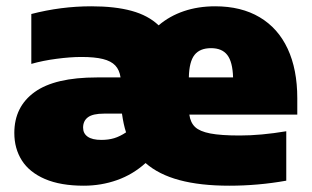

<svg xmlns="http://www.w3.org/2000/svg" viewBox="-20 -579 990 610"><path d="M924.5 -215H581.5Q585 -189.5 599.8 -175.5Q614.5 -161.5 648 -155Q681.5 -148.5 742 -148.5Q808.5 -148.5 889.5 -162V-5Q800 11 708.5 11Q616 11 550 -6.8Q484 -24.5 442.5 -61Q402 -24.5 351.8 -6.8Q301.5 11 246 11Q172.5 11 123 -10.2Q73.5 -31.5 49.5 -69.2Q25.5 -107 25.5 -156.5Q25.5 -240 90 -286.5Q154.5 -333 288 -333H363Q359.5 -357 346.2 -371Q333 -385 307 -391.5Q281 -398 238.5 -398Q203.5 -398 159.8 -392.2Q116 -386.5 79.5 -376V-534.5Q174 -559 270 -559Q345.5 -559 398.2 -544.5Q451 -530 484 -498.5Q518.5 -528 564 -543.5Q609.5 -559 663.5 -559Q746.5 -559 805 -524.2Q863.5 -489.5 894 -424Q924.5 -358.5 924.5 -267ZM580 -333H720.5Q719 -382.5 702.2 -404.2Q685.5 -426 650.5 -426Q615 -426 598 -404.5Q581 -383 580 -333ZM302 -134.5Q324.5 -134.5 342.8 -140Q361 -145.5 380.5 -158.5Q372.5 -182.5 367.5 -218H310.5Q275 -218 259.5 -206.5Q244 -195 244 -173.5Q244 -155 258.5 -144.8Q273 -134.5 302 -134.5Z"/></svg>

Font: Encode Sans Semi Expanded Black
Style: Regular
Weight: 900
Width: 6
Designer: Multiple Designers
Foundry: Impallari Type
Version: Version 2.000